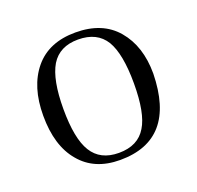

<svg xmlns="http://www.w3.org/2000/svg" viewBox="-87 -520 638 622"><g transform="rotate(-20 232.5 -209.0)"><path d="M42 -210Q42 -310.1 90.8 -369.1Q139.6 -428.2 231.9 -428.2Q324.7 -428.2 374 -370.1Q423.8 -311.5 423.8 -216.8Q419.4 9.8 228 9.8Q139.2 9.8 90.8 -48.8Q42 -106.4 42 -210ZM110.8 -208Q110.8 -106 139.2 -60.1Q168 -13.2 231.9 -13.2Q297.9 -13.2 326.2 -61Q354 -106 354 -208Q354 -310.1 326.2 -356.9Q297.4 -403.8 231.9 -403.8Q168 -403.8 139.2 -356.9Q110.8 -309.1 110.8 -208Z"/></g></svg>

Font: Unna Light
Style: Regular
Weight: 300
Designer: Jorge de Buen Unna
Foundry: Omnibus-Type
Version: Version 2.007;PS 002.007;hotconv 1.0.88;makeotf.lib2.5.64775